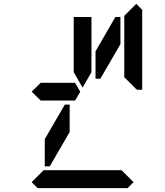

<svg xmlns="http://www.w3.org/2000/svg" viewBox="-20 -975 856 995"><path d="M686 -955 717 -924V-510H690L685 -514L624 -575V-607V-782V-887V-893ZM672 -31 641 0H175L144 -31L206 -93H226H362H454H590H610ZM144 -500 192 -547V-546H328H369L396 -500L369 -454H212H209H192V-453ZM362 -673V-887H454V-876V-673V-601L408 -521L362 -601ZM578 -887H604V-746L500 -567H475V-709ZM341 -291 238 -113H212V-254L316 -433H341Z"/></svg>

Font: DSEG14 Classic
Style: Regular
Weight: 400
Designer: Keshikan(Twitter:@keshinomi_88pro)
Version: Version 0.46